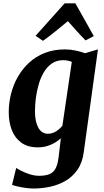

<svg xmlns="http://www.w3.org/2000/svg" viewBox="-20 -858 612 1131"><path d="M473.5 37.5Q465.5 100 436.2 142Q407 184 364.8 208Q322.5 232 274.2 242.2Q226 252.5 178.5 252.5Q155 252.5 129.2 248.8Q103.5 245 82 240Q60.5 235 51 230.5L75.5 131Q81.5 136 103 147.2Q124.5 158.5 153.5 168Q182.5 177.5 211 177.5Q245.5 177.5 269 168.8Q292.5 160 306 136.8Q319.5 113.5 325 70L338.5 -43.5Q323 -29.5 302.8 -17.2Q282.5 -5 257.5 2.5Q232.5 10 202.5 10Q143 10 105 -18Q67 -46 49.2 -92.8Q31.5 -139.5 31.5 -196.5Q31.5 -251.5 45 -305.2Q58.5 -359 85.5 -406Q112.5 -453 152.2 -489.5Q192 -526 244.8 -546.5Q297.5 -567 363 -567Q394 -567 426.8 -560Q459.5 -553 481 -544.5L557 -567ZM403 -493.5Q392.5 -498 379.2 -500.8Q366 -503.5 352 -503.5Q315 -503.5 287 -485Q259 -466.5 239.8 -434.8Q220.5 -403 208.8 -363.8Q197 -324.5 191.5 -282.5Q186 -240.5 186 -202Q186 -170.5 191.2 -146.2Q196.5 -122 206.2 -104.8Q216 -87.5 230.2 -78.8Q244.5 -70 262 -70Q279.5 -70 295.2 -76.5Q311 -83 324.2 -94Q337.5 -105 347.5 -117.5ZM233 -617.5 189.5 -647 361 -838.5H424L532.5 -645.5L484 -620Q458 -646 432 -675.2Q406 -704.5 380 -733.5Q344 -704 307 -673.8Q270 -643.5 233 -617.5Z"/></svg>

Font: Merriweather 20pt ExtraBold
Style: Italic
Weight: 800
Italic angle: -7.8°
Version: Version 2.101